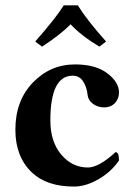

<svg xmlns="http://www.w3.org/2000/svg" viewBox="-20 -683 496 713"><path d="M421.9 -86.9Q393.1 -44.9 345.9 -17.6Q298.8 9.8 254.9 9.8Q153.8 9.8 99.1 -42Q37.1 -100.1 37.1 -201.2Q37.1 -309.1 102.1 -376.5Q167 -443.8 258.8 -443.8Q335 -443.8 378.4 -410.9Q421.9 -377.9 421.9 -339.8Q421.9 -315.9 406.5 -300Q391.1 -284.2 366.9 -284.2Q342.8 -284.2 325 -297.6Q307.1 -311 305.2 -331.1Q302.2 -359.9 288.6 -380.9Q274.9 -401.9 250 -401.9Q167 -401.9 167 -235.8Q167 -156.7 207.5 -108.9Q248 -61 306.2 -61Q347.2 -61 409.2 -118.2Q421.9 -117.7 421.9 -86.9ZM269 -663.1Q303.2 -607.9 374 -528.8L349.1 -509.8Q282.2 -549.8 242.2 -592.8Q205.1 -554.7 136.2 -509.8L110.8 -528.8Q188 -616.7 216.8 -663.1Z"/></svg>

Font: Linux Libertine
Style: Bold
Weight: 700
Designer: Philipp H. Poll
Foundry: Philipp H. Poll
Version: Version 5.0.3